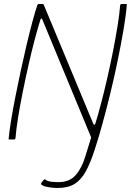

<svg xmlns="http://www.w3.org/2000/svg" viewBox="-20 -693 651 954"><path d="M610 -669Q606 -617 593.5 -544Q581 -471 564 -388.5Q547 -306 527 -224.5Q507 -143 487.5 -72.5Q468 -2 452 46Q430 116 406 159Q382 202 349.5 221.5Q317 241 266 241Q249 241 231 238.5Q213 236 199 232Q196 231 188.5 226.5Q181 222 186 215L196 202Q199 199 201 198Q203 197 205 199Q216 208 235 210Q254 212 270 212Q326 212 356.5 176.5Q387 141 404 84L433 -10L190 -597Q189 -601 186 -601Q183 -601 181 -596Q169 -558 153.5 -500Q138 -442 122.5 -373.5Q107 -305 93 -236Q79 -167 69.5 -107Q60 -47 57 -6Q55 0 51 0H26Q24 0 23 -1Q22 -2 23 -4Q26 -38 34.5 -91Q43 -144 55.5 -207.5Q68 -271 82.5 -338.5Q97 -406 112 -469.5Q127 -533 141 -585Q155 -637 166 -669Q167 -671 168.5 -672Q170 -673 171 -673H194Q196 -673 198 -668L444 -77Q445 -73 449 -73.5Q453 -74 454 -80Q466 -118 481.5 -176.5Q497 -235 512.5 -302.5Q528 -370 541.5 -438.5Q555 -507 564.5 -566.5Q574 -626 577 -667Q579 -673 582 -673H607Q612 -673 610 -669Z"/></svg>

Font: Glory Thin Thin
Style: Italic
Weight: 250
Italic angle: -12°
Version: Version 1.011